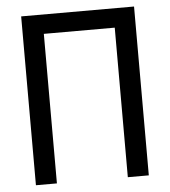

<svg xmlns="http://www.w3.org/2000/svg" viewBox="-51 -746 702 793"><g transform="rotate(-5 300.0 -350.0)"><path d="M66 0H153V-620H447V0H534V-700H66Z"/></g></svg>

Font: CommitMonoNiceRocks
Style: Regular
Weight: 400
Monospace: yes
Designer: Eigil Nikolajsen
Foundry: Eigil Nikolajsen
Version: Version 1.143